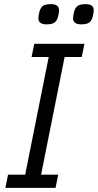

<svg xmlns="http://www.w3.org/2000/svg" viewBox="-20 -910 474 930"><path d="M6 0 19 -64H102L216 -634H133L146 -698H389L376 -634H293L179 -64H262L249 0ZM206 -792Q166 -792 166 -821Q166 -832 170 -849Q175 -872 187.5 -881Q200 -890 226 -890Q266 -890 266 -861Q266 -850 262 -833Q257 -810 244.5 -801Q232 -792 206 -792ZM374 -792Q334 -792 334 -821Q334 -832 338 -849Q343 -872 355.5 -881Q368 -890 394 -890Q434 -890 434 -861Q434 -850 430 -833Q425 -810 412.5 -801Q400 -792 374 -792Z"/></svg>

Font: IBM Plex Sans Cond
Style: Italic
Weight: 400
Width: 3
Italic angle: -11°
Designer: Mike Abbink, Paul van der Laan, Pieter van Rosmalen
Foundry: Bold Monday
Version: Version 1.3